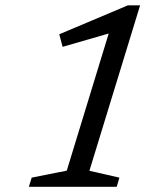

<svg xmlns="http://www.w3.org/2000/svg" viewBox="-20 -722 648 742"><path d="M238 -62.5 416 -644.5 441.5 -604.5 222 -541 209 -589.5 474.5 -701.5H521.5L325.5 -62L441.5 -35.5L431 0H91.5L102.5 -35.5Z"/></svg>

Font: Newsreader 11pt
Style: Italic
Weight: 400
Italic angle: -17°
Version: Version 1.003